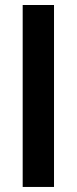

<svg xmlns="http://www.w3.org/2000/svg" viewBox="-20 -740 304 760"><path d="M69.8 0V-720.2H193.8V0Z"/></svg>

Font: Fixel Text SemiBold
Style: Regular
Weight: 600
Width: 4
Designer: AlfaBravo + MacPaw
Foundry: Kyrylo Tkachov, Marchela Mozhyna, Serhii Makarenko, Maria Weinstein, Zakhar Kryvoshyya
Version: Version 1.211